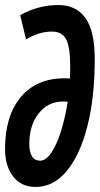

<svg xmlns="http://www.w3.org/2000/svg" viewBox="-25 -730 395 760"><path d="M116 10Q59 10 27 -31.5Q-5 -73 -5 -140Q-5 -271 57 -345.5Q119 -420 230 -420Q235 -420 241 -420Q247 -420 252 -419Q253 -443 253 -466Q253 -543 237 -574Q221 -605 181 -605Q154 -605 128.5 -597Q103 -589 78 -574L55 -670Q125 -710 207 -710Q276 -710 313 -659Q350 -608 350 -496Q350 -345 321 -231Q292 -117 239.5 -53.5Q187 10 116 10ZM91 -160Q91 -129 101.5 -111.5Q112 -94 134 -94Q157 -94 178.5 -126Q200 -158 216.5 -211Q233 -264 243 -327Q237 -328 232.5 -328Q228 -328 223 -328Q166 -328 128.5 -281.5Q91 -235 91 -160Z"/></svg>

Font: Georama ExtraCondensed SemiBold
Style: Italic
Weight: 600
Width: 2
Italic angle: -9°
Designer: Jean-Baptiste Levee
Foundry: Production Type
Version: Version 1.000